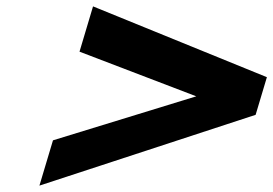

<svg xmlns="http://www.w3.org/2000/svg" viewBox="-20 -717 857 602"><path d="M146.1 -277 103.6 -135 781.5 -357 816.8 -475 271.7 -697 229.3 -555 595.4 -415Z"/></svg>

Font: Hussar
Style: BdSuprExtOblThree
Weight: 700
Foundry: Cannot Into Space Fonts
Version: Version 2.00